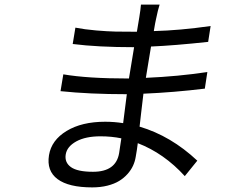

<svg xmlns="http://www.w3.org/2000/svg" viewBox="-20 -776 996 834"><path d="M497.5 -111.2Q498.2 -115.4 501.4 -137.6Q504.6 -159.8 507.1 -175.1Q464.1 -183.9 416.5 -183.9Q351.6 -183.9 311.4 -161.8Q271.3 -139.6 265.6 -105.8Q259.6 -70.7 288 -50.2Q316.4 -29.8 383.9 -29.8Q484 -29.8 497.5 -111.2ZM837 -78.1 782.7 -11Q692.5 -110.1 578.5 -154.1Q575.3 -126.4 569.6 -95.2Q566.4 -74.9 557.9 -56.3Q549.4 -37.6 533.9 -20.2Q518.5 -2.8 497.7 9.9Q476.9 22.7 446.7 30.4Q416.5 38 380.7 38Q278.4 38 230.1 2.1Q181.8 -33.7 192.8 -101.9Q203.5 -167.3 269.4 -207.2Q335.2 -247.2 436.8 -247.2Q475.9 -247.2 514.9 -241.1Q522.7 -306.8 530.9 -366.8Q368.6 -366.8 242.9 -380L255 -453.1Q359.7 -435 540.1 -435L562.5 -571Q405.2 -571 295.8 -584.9L307.5 -655.9Q347.3 -648.1 397 -643.8Q446.7 -639.6 482.4 -638.8Q518.1 -638.1 574.6 -638.1L584.9 -699.9Q590.6 -734 592.3 -756H673.3Q666.2 -734.4 657.7 -692.8Q654.5 -680 648.1 -641Q760.7 -643.8 894.9 -663L884.2 -594.1Q735.8 -578.1 636 -573.9L613.6 -437.9Q753.2 -443.9 880.7 -463.1L869.7 -391Q734.7 -374.6 603 -369Q599.4 -340.6 593.6 -289.8Q587.7 -239 586.3 -225.9Q722.3 -185.7 837 -78.1Z"/></svg>

Font: Karasuma Gothic
Style: Italic
Weight: 400
Italic angle: -9.39999°
Designer: Rasmus Andersson / Ryoko Nishizuka
Foundry: Genbu
Version: Version 1.00